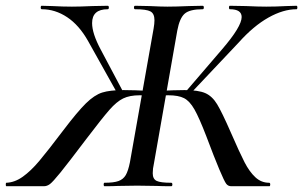

<svg xmlns="http://www.w3.org/2000/svg" viewBox="-51 -645 1050 665"><path d="M311 -12Q343 -12 359.5 -18Q376 -24 384.5 -38.5Q393 -53 399 -83L481 -546Q484 -563 484 -575Q484 -598 470 -605.5Q456 -613 417 -613Q413 -613 413 -619Q413 -625 417 -625L467 -624Q507 -622 529 -622Q558 -622 604 -624L651 -625Q655 -625 655 -619Q655 -613 651 -613Q606 -613 588.5 -597.5Q571 -582 563 -539L482 -78Q478 -61 478 -45Q478 -25 491.5 -18.5Q505 -12 542 -12Q546 -12 546 -6Q546 0 542 0Q510 0 492 -1L424 -2L358 -1Q341 0 311 0Q308 0 308 -6Q308 -12 311 -12ZM-29 -12Q0 -13 28 -33Q56 -53 85 -87.5Q114 -122 167 -192Q217 -258 246.5 -287Q276 -316 303 -324.5Q330 -333 377 -333Q412 -333 472 -330L470 -312Q461 -313 452 -314Q443 -315 433 -315Q398 -315 375.5 -304Q353 -293 328 -264.5Q303 -236 249 -165Q184 -79 158 -47Q132 -15 122 -7.5Q112 0 101 0H-29Q-31 0 -31 -6Q-31 -12 -29 -12ZM94 -613Q90 -613 90 -619Q90 -625 93 -625L130 -624Q166 -622 198 -622Q226 -622 270 -624L322 -625Q326 -625 326 -619Q326 -613 322 -613Q268 -613 268 -565Q268 -529 298 -473L376 -326L358 -317L254 -503Q223 -558 181.5 -585.5Q140 -613 94 -613ZM664 -172Q639 -237 622.5 -266Q606 -295 586.5 -305Q567 -315 532 -315Q521 -315 512 -314Q503 -313 495 -312V-330Q555 -333 588 -333Q636 -333 660 -322.5Q684 -312 701 -284Q718 -256 749 -185Q779 -116 796 -83Q813 -50 833.5 -31Q854 -12 881 -12Q885 -12 885 -6Q885 0 882 0H750Q739 0 732.5 -8.5Q726 -17 708.5 -58.5Q691 -100 664 -172ZM591 -326 718 -474Q786 -553 786 -586Q786 -613 745 -613Q742 -613 742 -619Q742 -625 745 -625L801 -624Q843 -622 871 -622Q905 -622 941 -624L976 -625Q979 -625 979 -619Q979 -613 976 -613Q930 -613 878.5 -584Q827 -555 776 -498L605 -317Z"/></svg>

Font: Cormorant Infant SemiBold
Style: Italic
Weight: 600
Italic angle: -10°
Designer: Christian Thalmann (Catharsis Fonts)
Foundry: Catharsis Fonts
Version: Version 4.000